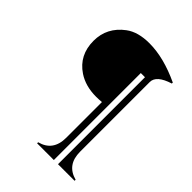

<svg xmlns="http://www.w3.org/2000/svg" viewBox="-216 -851 955 955"><g transform="rotate(45 261.5 -373.5)"><path d="M220.7 0V-7.3Q303.7 -28.8 303.7 -121.6V-373Q282.2 -371.1 264.6 -371.1Q189.9 -371.1 137.7 -405.8Q58.6 -458.5 58.6 -559.1Q58.6 -653.3 137.2 -711.9Q184.1 -747.1 264.2 -747.1Q364.7 -747.1 484.4 -690.9V-684.1Q401.4 -658.2 401.4 -611.8V-121.6Q401.4 -29.3 484.4 -7.3V0H367.7V-611.8H338.4V0Z"/></g></svg>

Font: Modern Antiqua
Style: Book
Weight: 400
Designer: Wojciech Kalinowski "wmk69" (wmk69@o2.pl)
Foundry: Wojciech Kalinowski "wmk69" (wmk69@o2.pl)
Version: Version 3.1.0; 2021-05-28